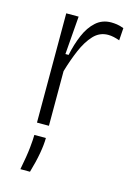

<svg xmlns="http://www.w3.org/2000/svg" viewBox="-115 -586 607 869"><g transform="rotate(15 188.5 -151.0)"><path d="M88 0V-512H146L132 -333H147Q158 -385 176.5 -428.5Q195 -472 224.5 -498.5Q254 -525 296 -525Q308 -525 322.5 -523Q337 -521 355 -514L351 -456Q337 -461 323.5 -464Q310 -467 297 -467Q257 -467 229 -437Q201 -407 180.5 -359Q160 -311 144 -256V0ZM70 223Q83 157 87 117Q91 77 91 57H145Q145 87 137.5 129.5Q130 172 115 223Z"/></g></svg>

Font: Bricolage Grotesque 10pt ExtraLight
Style: Regular
Weight: 200
Designer: Mathieu Triay
Foundry: Atelier Triay
Version: Version 1.000; ttfautohint (v1.8.4.7-5d5b);gftools[0.9.32]